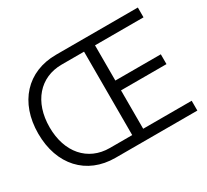

<svg xmlns="http://www.w3.org/2000/svg" viewBox="-142 -933 1242 1152"><g transform="rotate(-30 479.5 -357.0)"><path d="M902 -402H587V-646H923V-714H356C157 -714 27 -573 27 -357C27 -141 157 0 356 0H923V-68H587V-334H902ZM105 -356C105 -531 205 -646 356 -646H511V-68H356C205 -68 105 -182 105 -356Z"/></g></svg>

Font: Non Bureau Light
Style: Regular
Weight: 300
Designer: Jona Saucedo
Foundry: Non Foundry
Version: Version 1.000;FEAKit 1.0